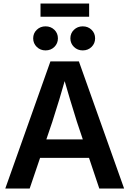

<svg xmlns="http://www.w3.org/2000/svg" viewBox="-20 -1079 741 1099"><path d="M10.3 0 268.6 -727.5H431.6L690.4 0H548.3L420.4 -381.3Q401.4 -441.4 380.6 -510.7Q359.9 -580.1 333 -673.3H367.2Q340.8 -580.1 319.8 -510.7Q298.8 -441.4 279.3 -381.3L149.9 0ZM163.1 -175.3V-281.2H538.1V-175.3ZM453.6 -790.5Q423.8 -790.5 403.3 -810.5Q382.8 -830.6 382.8 -859.4Q382.8 -888.7 403.3 -908.4Q423.8 -928.2 453.6 -928.2Q483.9 -928.2 504.2 -908.4Q524.4 -888.7 524.4 -859.4Q524.4 -830.6 504.2 -810.5Q483.9 -790.5 453.6 -790.5ZM240.7 -790.5Q210.9 -790.5 190.4 -810.5Q169.9 -830.6 169.9 -859.4Q169.9 -888.7 190.4 -908.4Q210.9 -928.2 240.7 -928.2Q271 -928.2 291.3 -908.4Q311.5 -888.7 311.5 -859.4Q311.5 -830.6 291.3 -810.5Q271 -790.5 240.7 -790.5ZM490.2 -1058.6V-983.4H211.9V-1058.6Z"/></svg>

Font: Inter 28pt SemiBold
Style: Regular
Weight: 600
Designer: Rasmus Andersson
Foundry: rsms
Version: Version 4.001;git-66647c0bb